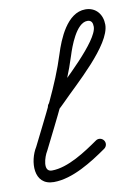

<svg xmlns="http://www.w3.org/2000/svg" viewBox="-72 -613 492 689"><g transform="rotate(-10 174.0 -268.5)"><path d="M129.4 -224.7C129.4 -224.7 129.4 -224.7 129.4 -224.7C138.1 -232.9 146.8 -240.9 155.1 -249.4C206.8 -302.8 348.3 -423.6 348.3 -498C348.3 -535 325.5 -564.2 287 -564.2C220.1 -564.2 184.3 -474.3 168 -422.3C134 -313.9 77.5 -208.9 27.2 -107.3C27.2 -107.3 27.4 -107.8 27.7 -108.3C28 -108.7 28.3 -109.2 28.2 -109.2C-1.1 -62.8 -7.1 26.5 69 26.5C137.6 26.5 212.6 -21.7 267 -59.8C276.5 -66.5 278.9 -79.5 272.2 -89C265.5 -98.5 252.5 -100.9 243 -94.2C243 -94.2 243 -94.2 243 -94.2C196.5 -61.7 127.7 -15.5 69 -15.5C34.6 -15.5 53.2 -70.1 63.8 -86.8C63.8 -86.8 64 -87.3 64.3 -87.7C64.5 -88.2 64.8 -88.7 64.8 -88.7C116.1 -192.3 173.4 -299.2 208 -409.7C217.2 -439 246 -522.2 287 -522.2C302 -522.2 306.3 -511.7 306.3 -498C306.3 -445.6 166.1 -321.2 124.9 -278.6C117.1 -270.5 108.7 -263 100.6 -255.3C92.1 -247.3 91.8 -234 99.7 -225.6C107.7 -217.1 121 -216.8 129.4 -224.7Z"/></g></svg>

Font: FRB American Cursive Guidelines Medium
Style: Italic
Weight: 500
Italic angle: -25°
Version: Version 2.0;Modular Font Editor K font №1